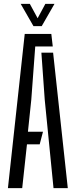

<svg xmlns="http://www.w3.org/2000/svg" viewBox="-20 -976 393 996"><path d="M21.1 0 108.3 -800H246.2L253.7 -734.8H162.8L142.3 -458.4L124.9 -292.6H203L185.9 -227.4H119.9L95.2 0ZM257.6 0 212 -459.4 194.7 -702.7H255.5L331.7 0ZM153.5 -840.6 87.4 -955.8H134.8L175.2 -881.4L215.2 -955.8H262.6L196.5 -840.6Z"/></svg>

Font: Big Shoulders Stencil Display SC Thin
Style: Regular
Weight: 100
Designer: Patric King
Foundry: XO Type Co
Version: Version 2.001